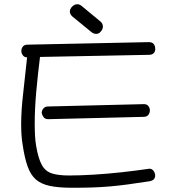

<svg xmlns="http://www.w3.org/2000/svg" viewBox="-20 -803 813 907"><path d="M410 -653 322 -725Q310 -736 310 -748Q310 -761 321 -772Q332 -783 345 -783Q357 -783 368 -773L455 -701Q466 -691 466 -678Q466 -664 456 -654Q448 -643 434 -643Q421 -643 410 -653ZM321 84Q256 84 214.5 75Q173 66 148.5 44Q124 22 110 -18Q96 -58 87 -119Q83 -142 81.5 -166.5Q80 -191 80 -216Q80 -281 89 -358Q98 -435 108 -532Q94 -532 87 -543Q80 -554 81 -563Q81 -575 88.5 -583.5Q96 -592 110 -592L683 -604Q699 -604 706 -595Q713 -586 713 -575Q715 -563 707.5 -553.5Q700 -544 684 -544L169 -534Q159 -455 151.5 -372.5Q144 -290 144 -219Q144 -188 145.5 -161.5Q147 -135 151 -112Q161 -54 177.5 -24Q194 6 224.5 16Q255 26 306 26Q357 26 423 22Q489 18 556.5 10.5Q624 3 678 -5Q695 -9 704 2.5Q713 14 713 25Q713 38 706 44.5Q699 51 688 53Q630 62 585.5 68Q541 74 501 77.5Q461 81 418 82.5Q375 84 321 84ZM208 -240Q193 -240 186 -249.5Q179 -259 177 -269Q177 -281 185 -290.5Q193 -300 207 -300L657 -311Q673 -312 680.5 -302.5Q688 -293 688 -282Q688 -269 680.5 -260Q673 -251 659 -251Z"/></svg>

Font: Hachi Maru Pop
Style: Regular
Weight: 400
Designer: Nontynet
Foundry: Nontynet
Version: Version 1.300